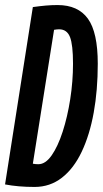

<svg xmlns="http://www.w3.org/2000/svg" viewBox="-32 -730 407 760"><path d="M105 10Q40 10 -12 0L98 -702Q127 -706 149.5 -708Q172 -710 196 -710Q277 -710 316 -656Q355 -602 355 -478Q355 -373 339 -284.5Q323 -196 291.5 -129.5Q260 -63 213 -26.5Q166 10 105 10ZM120 -80Q148 -80 172.5 -115Q197 -150 216 -208.5Q235 -267 246 -337.5Q257 -408 257 -478Q257 -553 245 -583.5Q233 -614 202 -614Q194 -614 182 -612L98 -82Q103 -81 108.5 -80.5Q114 -80 120 -80Z"/></svg>

Font: Georama ExtraCondensed SemiBold
Style: Italic
Weight: 600
Width: 2
Italic angle: -9°
Designer: Jean-Baptiste Levee
Foundry: Production Type
Version: Version 1.000